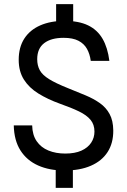

<svg xmlns="http://www.w3.org/2000/svg" viewBox="-20 -830 618 934"><path d="M251 84V-13H334.5V84ZM253 -714V-810H336V-714ZM293.5 -0.5Q220.5 -0.5 165.5 -25Q110.5 -49.5 79.5 -98.2Q48.5 -147 47 -220H136.5Q137.5 -173.5 158.5 -143Q179.5 -112.5 215.5 -97.8Q251.5 -83 297.5 -83Q344.5 -83 376 -97.2Q407.5 -111.5 423.5 -135.8Q439.5 -160 439.5 -190Q439.5 -224 420.5 -247Q401.5 -270 364.2 -288Q327 -306 271.5 -325.5Q212 -347 166.8 -375Q121.5 -403 96.2 -443Q71 -483 71 -539Q71 -600 98.2 -642.2Q125.5 -684.5 175.8 -706.5Q226 -728.5 294 -728.5Q363.5 -728.5 408.8 -706.5Q454 -684.5 479 -641.2Q504 -598 512 -534H421.5Q417 -567.5 403 -592.5Q389 -617.5 361.5 -631.8Q334 -646 289.5 -646Q228.5 -646 194.8 -620Q161 -594 161 -542Q161 -511.5 173.5 -488.5Q186 -465.5 218.5 -445.2Q251 -425 311 -401Q356.5 -383 396.2 -366.2Q436 -349.5 466 -328.2Q496 -307 513.2 -275.2Q530.5 -243.5 531 -195.5Q531.5 -134 503.5 -90.5Q475.5 -47 422.2 -23.8Q369 -0.5 293.5 -0.5Z"/></svg>

Font: Spline Sans
Style: Regular
Weight: 400
Designer: Eben Sorkin, Mirko Velimirovic
Foundry: Sorkin Type
Version: Version 1.001